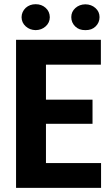

<svg xmlns="http://www.w3.org/2000/svg" viewBox="-20 -902 531 922"><path d="M424.3 -307.6H200.7V-119.1H465.3V0H57.1V-710.9H464.4V-591.3H200.7V-423.3H424.3ZM390.1 -881.3Q418.9 -880.9 438.5 -863.3Q458 -845.7 458 -819.8Q458 -793.9 439.5 -775.4Q420.9 -756.8 390.1 -757.3Q359.4 -756.8 340.8 -775.4Q322.3 -793.9 322.3 -819.8Q322.3 -845.7 341.8 -863.3Q361.3 -880.9 390.1 -881.3ZM83.5 -819.3Q84 -845.7 103.5 -864.3Q123 -881.8 151.4 -881.8Q179.7 -881.8 199.2 -864.3Q218.8 -846.7 219.2 -819.3Q218.8 -793 199.2 -775.4Q179.7 -757.8 151.4 -757.3Q123 -757.8 103.5 -775.4Q84 -793 83.5 -819.3Z"/></svg>

Font: RobotoCondensed-Bold
Style: Bold
Weight: 700
Designer: Google
Version: Version 2.001240; 2014